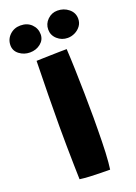

<svg xmlns="http://www.w3.org/2000/svg" viewBox="-206 -932 711 1007"><g transform="rotate(-20 149.0 -429.0)"><path d="M226 10.5Q203.5 10.5 173.5 10Q143.5 9.5 113.2 8Q83 6.5 58 3Q57 -28 56 -77.5Q55 -127 54.2 -184.2Q53.5 -241.5 53.5 -294.5Q53.5 -377 55 -468.8Q56.5 -560.5 58.5 -657.5Q68 -658 89 -658.5Q110 -659 136 -659.8Q162 -660.5 186.8 -661Q211.5 -661.5 228 -661.5Q231 -610.5 233 -545.5Q235 -480.5 236.2 -411.2Q237.5 -342 237.5 -276Q237.5 -243 237 -209.2Q236.5 -175.5 236 -143.2Q235.5 -111 234 -82.2Q232.5 -53.5 230.5 -29.5Q228.5 -5.5 226 10.5ZM42 -710.5Q9 -710.5 -16.8 -730Q-42.5 -749.5 -42.5 -780.5Q-42.5 -814.5 -18 -837.8Q6.5 -861 41.5 -861Q79.5 -861 103 -837.8Q126.5 -814.5 126.5 -781.5Q126.5 -750.5 101.5 -730.5Q76.5 -710.5 42 -710.5ZM254.5 -714.5Q221 -714.5 196.5 -736.5Q172 -758.5 172 -790.5Q172 -822.5 195.2 -845.2Q218.5 -868 250.5 -868Q286.5 -868 313 -846.2Q339.5 -824.5 339.5 -791Q339.5 -768 326.8 -750.8Q314 -733.5 294.5 -724Q275 -714.5 254.5 -714.5Z"/></g></svg>

Font: Grandstander Thin ExtraBold
Style: Regular
Weight: 800
Version: Version 1.200